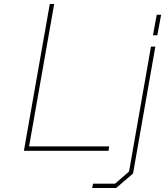

<svg xmlns="http://www.w3.org/2000/svg" viewBox="-20 -757 829 964"><path d="M100 0 230 -737H252L126 -22H528L525 0ZM748 -580 767 -683H789L770 -580ZM443 187 447 165H558L628 104L738 -523H760L648 114L563 187Z"/></svg>

Font: Tomorrow Thin
Style: Italic
Weight: 250
Italic angle: -10°
Designer: Tony de Marco, Monica Rizzolli
Foundry: Just in Type
Version: Version 2.002